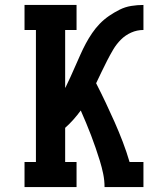

<svg xmlns="http://www.w3.org/2000/svg" viewBox="-20 -755 640 775"><path d="M79 0V-101H125V-634H79V-735H289V-634H243V-401H244Q255 -423 265 -445.5Q275 -468 285 -490.5Q295 -513 305 -535.5Q315 -558 326.5 -579.5Q338 -601 352 -621.5Q366 -642 383 -659.5Q400 -677 420.5 -691Q441 -705 463 -716Q485 -727 509.5 -731Q534 -735 559 -735V-634Q533 -634 509.5 -623.5Q486 -613 468 -595Q450 -577 437 -555Q424 -533 412.5 -510.5Q401 -488 390 -465Q379 -442 368 -419Q388 -380 406.5 -341Q425 -302 442.5 -262.5Q460 -223 475.5 -182.5Q491 -142 503 -101H559V0H402Q402 -27 396.5 -53.5Q391 -80 383 -106Q375 -132 366 -158Q357 -184 347.5 -209Q338 -234 327.5 -259Q317 -284 306 -309Q292 -290 276.5 -272.5Q261 -255 243 -239V-101H289V0Z"/></svg>

Font: Iosevka Curly Slab Extended
Style: Bold
Weight: 700
Width: 7
Monospace: yes
Designer: Belleve Invis
Foundry: Belleve Invis
Version: Version 11.1.0; ttfautohint (v1.8.3)